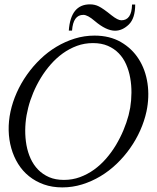

<svg xmlns="http://www.w3.org/2000/svg" viewBox="-20 -835 707 864"><path d="M99.6 -316.4Q93.8 -283.2 93.5 -248.8Q93.3 -214.4 99.1 -181.9Q105 -149.4 117.9 -121.1Q130.9 -92.8 151.6 -71.5Q172.4 -50.3 200.9 -37.8Q229.5 -25.4 267.6 -25.4Q305.7 -25.4 339.6 -37.8Q373.5 -50.3 403.1 -71.5Q432.6 -92.8 457.3 -121.1Q481.9 -149.4 501.5 -181.9Q521 -214.4 535.4 -248.8Q549.8 -283.2 558.6 -316.4L565.9 -350.1Q571.3 -383.3 571.5 -417.7Q571.8 -452.1 565.9 -484.6Q560.1 -517.1 547.6 -545.4Q535.2 -573.7 514.6 -595Q494.1 -616.2 465.3 -628.7Q436.5 -641.1 398.4 -641.1Q360.4 -641.1 326.4 -628.7Q292.5 -616.2 262.9 -595Q233.4 -573.7 208.5 -545.4Q183.6 -517.1 163.8 -484.6Q144 -452.1 129.6 -417.7Q115.2 -383.3 106.9 -350.1ZM639.2 -333.5Q629.9 -290.5 611.1 -248.3Q592.3 -206.1 565.4 -168Q538.6 -129.9 504.9 -97.7Q471.2 -65.4 432.1 -42Q393.1 -18.6 349.6 -5.1Q306.2 8.3 260.3 8.3Q214.8 8.3 177.2 -5.1Q139.6 -18.6 110.6 -42Q81.5 -65.4 61.5 -97.7Q41.5 -129.9 30.8 -168Q20 -206.1 19 -248Q18.1 -290 27.3 -333Q36.6 -376 55.4 -418.2Q74.2 -460.4 101.1 -498.5Q127.9 -536.6 161.4 -568.8Q194.8 -601.1 233.9 -624.5Q272.9 -647.9 316.2 -661.4Q359.4 -674.8 405.3 -674.8Q473.6 -674.8 523.9 -645.8Q574.2 -616.7 604.5 -568.8Q634.8 -521 643.8 -459.7Q652.8 -398.4 639.2 -333.5ZM289.6 -697.3Q297.9 -815.4 384.8 -815.4Q406.7 -815.4 424.8 -806.2Q443.8 -796.9 481.9 -766.1Q510.3 -743.7 525.9 -743.7Q572.8 -743.7 574.2 -814.5H588.4Q588.4 -752.4 559.6 -724.6Q530.8 -696.8 497.6 -696.8Q458 -696.8 406.2 -740.7Q374.5 -768.1 355 -768.1Q309.1 -768.1 304.2 -697.3Z"/></svg>

Font: Atsinvsda
Style: Italic
Weight: 400
Italic angle: -12°
Designer: Al Webster
Foundry: Al Webster and Michael Everson
Version: Version 2.000